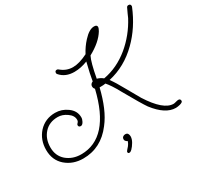

<svg xmlns="http://www.w3.org/2000/svg" viewBox="-199 -922 1399 1353"><g transform="rotate(-30 501.0 -245.5)"><path d="M927 97Q843 97 760 -11Q733 -49 650 -196Q630 -233 613 -258.5Q596 -284 582 -300Q569 -297 533 -297Q514 -218 487 -154.5Q460 -91 423 -44Q329 80 184 80Q101 80 43 30Q-14 -20 -14 -103Q-14 -185 37 -242Q90 -299 171 -299Q224 -299 268 -267Q316 -233 316 -179Q316 -164 307 -147Q296 -127 283 -127Q265 -127 265 -144Q265 -150 273.5 -158Q282 -166 282 -179Q282 -214 245 -239Q210 -264 172 -264Q103 -264 62 -218.5Q21 -173 21 -103Q21 -35 68 6Q117 47 186 47Q416 47 500 -305Q490 -315 490 -329Q490 -349 512 -358Q516 -383 523.5 -419Q531 -455 543 -502Q487 -480 435 -480Q362 -480 321 -528Q317 -532 317 -538Q317 -556 334 -556Q341 -556 346 -551Q389 -514 443 -514Q494 -514 564 -549Q589 -597 625 -636Q673 -689 713 -689Q737 -689 737 -672Q737 -661 726 -642Q686 -576 590 -524Q568 -481 546 -360Q570 -354 593 -336Q706 -356 803 -436Q894 -512 951 -619Q956 -631 964 -648.5Q972 -666 983 -689Q988 -698 998 -698Q1016 -698 1016 -681Q1016 -677 1015 -675Q958 -536 862 -442Q756 -337 620 -307Q634 -288 651 -260.5Q668 -233 687 -198L750 -87Q846 64 927 64Q934 64 948 60Q962 56 969 56Q986 56 986 74Q986 85 961 92Q952 94 943.5 95.5Q935 97 927 97ZM481 182Q488 175 498.5 162Q509 149 516 130Q512 129 504 122Q496 115 496 106Q496 92 504.5 85.5Q513 79 523 79Q539 79 544.5 89Q550 99 550 110Q550 132 536 156Q522 180 506 196Q495 207 485 207Q476 207 474 199Q472 191 481 182Z"/></g></svg>

Font: Send Flowers
Style: Regular
Weight: 400
Designer: Robert E. Leuschke
Foundry: Robert E. Leuschke
Version: Version 1.010; ttfautohint (v1.8.4.7-5d5b)